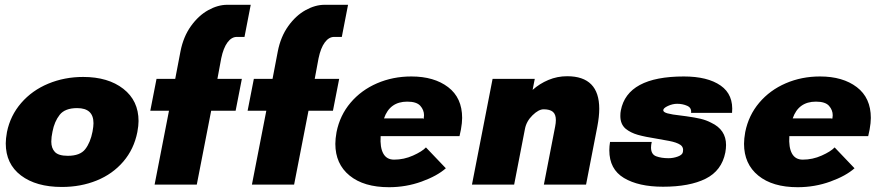

<svg xmlns="http://www.w3.org/2000/svg" viewBox="-20 -770 3703 801"><path d="M4 -172Q4 -191 9 -219Q23 -288 68.5 -340.5Q114 -393 181.5 -421Q249 -449 327 -449Q431 -449 494.5 -399.5Q558 -350 558 -265Q558 -246 553 -219Q539 -148 494.5 -96Q450 -44 383.5 -17Q317 10 238 10Q131 10 67.5 -38Q4 -86 4 -172ZM194 -179Q194 -152 209 -136Q224 -120 263 -120Q314 -120 335.5 -147.5Q357 -175 366 -221Q370 -243 370 -256Q370 -319 302 -319Q251 -319 229 -291Q207 -263 199 -221Q194 -198 194 -179Z M685 -308H607L633 -441H711L733 -556Q745 -617 776.5 -661Q808 -705 848.5 -727.5Q889 -750 928 -750H1026L1000 -616H968Q946 -616 929 -593Q912 -570 903 -527L887 -441H989L963 -308H861L801 0H625Z M1091 -308H1013L1039 -441H1117L1139 -556Q1151 -617 1182.5 -661Q1214 -705 1254.5 -727.5Q1295 -750 1334 -750H1432L1406 -616H1374Q1352 -616 1335 -593Q1318 -570 1309 -527L1293 -441H1395L1369 -308H1267L1207 0H1031Z M1379 -170Q1379 -191 1384 -219Q1398 -289 1442.5 -341.5Q1487 -394 1553 -422.5Q1619 -451 1696 -451Q1791 -451 1849.5 -406.5Q1908 -362 1908 -278Q1908 -258 1903 -230L1897 -202H1568Q1565 -155 1579 -129.5Q1593 -104 1624 -104Q1665 -104 1703 -121Q1741 -138 1757 -155L1840 -68Q1804 -36 1739 -12.5Q1674 11 1603 11Q1498 11 1438.5 -37.5Q1379 -86 1379 -170ZM1745 -276Q1745 -273 1746 -273Q1747 -274 1748 -278.5Q1749 -283 1749 -289Q1749 -311 1733.5 -328.5Q1718 -346 1679 -346Q1606 -346 1582 -276Z M2035 -441H2211L2202 -395Q2231 -421 2268 -436.5Q2305 -452 2346 -452Q2480 -452 2480 -316Q2480 -284 2472 -242L2425 0H2249L2296 -242Q2299 -257 2299 -269Q2299 -293 2286.5 -303.5Q2274 -314 2248 -314Q2227 -314 2201.5 -289Q2176 -264 2170 -232L2125 0H1949Z M2522 -143Q2522 -160 2525 -178H2699Q2696 -165 2696 -155Q2696 -126 2717.5 -118Q2739 -110 2769 -110Q2789 -110 2808 -117Q2827 -124 2829 -136Q2833 -156 2818 -166Q2803 -176 2772 -182L2722 -191Q2671 -199 2641 -207.5Q2611 -216 2590 -233Q2568 -252 2568 -286Q2568 -300 2570 -309Q2597 -451 2833 -451Q2932 -451 2986.5 -413Q3041 -375 3034 -299H2863Q2866 -320 2847 -328.5Q2828 -337 2805 -337Q2786 -337 2766.5 -328Q2747 -319 2747 -310Q2747 -302 2765 -297Q2783 -292 2820 -288L2843 -285Q2879 -280 2902.5 -274.5Q2926 -269 2947 -258Q3009 -229 3009 -165Q3009 -151 3006 -134Q2991 -58 2924 -24.5Q2857 9 2746 9Q2644 9 2583 -27.5Q2522 -64 2522 -143Z M3084 -170Q3084 -191 3089 -219Q3103 -289 3147.5 -341.5Q3192 -394 3258 -422.5Q3324 -451 3401 -451Q3496 -451 3554.5 -406.5Q3613 -362 3613 -278Q3613 -258 3608 -230L3602 -202H3273Q3270 -155 3284 -129.5Q3298 -104 3329 -104Q3370 -104 3408 -121Q3446 -138 3462 -155L3545 -68Q3509 -36 3444 -12.5Q3379 11 3308 11Q3203 11 3143.5 -37.5Q3084 -86 3084 -170ZM3450 -276Q3450 -273 3451 -273Q3452 -274 3453 -278.5Q3454 -283 3454 -289Q3454 -311 3438.5 -328.5Q3423 -346 3384 -346Q3311 -346 3287 -276Z"/></svg>

Font: Teachers ExtraBold
Style: Italic
Weight: 800
Designer: Alfredo Marco Pradil & Chank Diesel
Version: Version 0.009